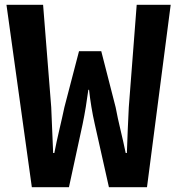

<svg xmlns="http://www.w3.org/2000/svg" viewBox="-20 -782 740 802"><path d="M7 -762 113 0H268L325 -263C335 -311 343 -361 349 -407H352C357 -361 365 -311 376 -263L435 0H594L693 -762H551L518 -334C515 -272 512 -208 510 -143H505C492 -208 474 -273 463 -334L403 -568H310L249 -334C236 -271 219 -207 207 -143H202C200 -207 196 -270 194 -334L160 -762Z"/></svg>

Font: Kawkab Mono
Style: Bold
Weight: 700
Monospace: yes
Designer: Abdullah Arif
Foundry: Abdullah Arif
Version: Version 1.000;PS 000.500;hotconv 1.0.88;makeotf.lib2.5.64775